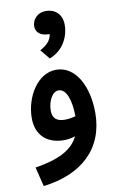

<svg xmlns="http://www.w3.org/2000/svg" viewBox="-101 -753 638 1037"><g transform="rotate(-10 218.5 -234.5)"><path d="M204 -443C288 -475 315 -554 315 -607C315 -669 275 -699 228 -699C174 -699 151 -659 151 -628C151 -594 178 -573 222 -573H226C223 -542 202 -517 161 -495ZM52 230C263 205 395 86 395 -112C395 -255 334 -377 226 -377C124 -377 52 -257 52 -142C52 -51 108 5 204 5C225 5 246 1 265 -5C230 68 150 104 26 124ZM160 -163C160 -218 187 -265 220 -265C264 -265 285 -198 286 -112C267 -106 246 -103 227 -103C187 -103 160 -119 160 -163Z"/></g></svg>

Font: Noto Sans Arabic Cond SemBd
Style: Regular
Weight: 600
Width: 3
Designer: Monotype Design Team, Nadine Chahine, Nizar Qandah and Khaled Hosny
Foundry: Monotype Imaging Inc.
Version: Version 2.012